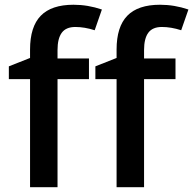

<svg xmlns="http://www.w3.org/2000/svg" viewBox="-20 -785 810 805"><path d="M353 -453.1H221.2V0H106V-453.1H17.1V-506.8L106 -542V-577.1Q106 -672.9 150.9 -719Q195.8 -765.1 288.1 -765.1Q348.6 -765.1 407.2 -745.1L377 -658.2Q334.5 -671.9 295.9 -671.9Q256.8 -671.9 239 -647.7Q221.2 -623.5 221.2 -575.2V-540H353ZM715.8 -453.1H584V0H468.8V-453.1H379.9V-506.8L468.8 -542V-577.1Q468.8 -672.9 513.7 -719Q558.6 -765.1 650.9 -765.1Q711.4 -765.1 770 -745.1L739.7 -658.2Q697.3 -671.9 658.7 -671.9Q619.6 -671.9 601.8 -647.7Q584 -623.5 584 -575.2V-540H715.8Z"/></svg>

Font: f1_58959          
Style: Regular
Weight: 600
Foundry: Ascender Corporation
Version: Version 1.10